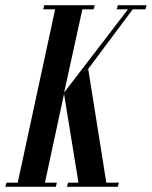

<svg xmlns="http://www.w3.org/2000/svg" viewBox="-86 -719 584 739"><path d="M-65.8 0 -60.8 -16H-17.8L126.2 -683H80.2L84.2 -699H279L274 -683H231L160.8 -362.8L406.5 -683H363L367.8 -699H478.5L473.5 -683H424.8L253.5 -453.8L323.2 -16H372L367 0H171.8L175.8 -16H216L160.5 -357.5L87 -16H133L129 0Z"/></svg>

Font: Emberly Black
Style: Italic
Weight: 900
Italic angle: -12°
Designer: Rajesh Rajput
Foundry: Rajesh Rajput
Version: Version 1.000